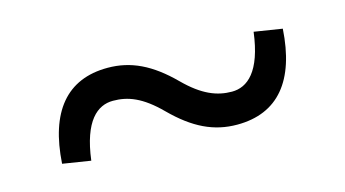

<svg xmlns="http://www.w3.org/2000/svg" viewBox="-35 -513 602 335"><g transform="rotate(-15 265.5 -345.0)"><path d="M284.6 -367.1C246.4 -405.3 211.1 -422.2 169.2 -422.2C95.1 -422.2 55.2 -373.2 49.4 -281L100 -273C108.8 -343.1 135.4 -364.2 163.4 -364.2C190.1 -364.2 214.8 -355.3 247.1 -322.9C285.3 -284.7 320.5 -267.8 362.5 -267.8C436.5 -267.8 476.6 -316.7 482.4 -409L431.8 -417C423 -346.9 396.4 -325.8 368.5 -325.8C341.8 -325.8 316 -335.7 284.6 -367.1Z"/></g></svg>

Font: Source Serif Variable
Style: Regular
Weight: 389
Designer: Frank Grießhammer
Foundry: Adobe Systems Incorporated
Version: Version 3.001;hotconv 1.0.111;makeotfexe 2.5.65597